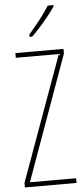

<svg xmlns="http://www.w3.org/2000/svg" viewBox="-62 -1035 448 1018"><g transform="rotate(-5 161.5 -526.0)"><path d="M303 -51H28V-75L269 -740H40V-765H296V-740L57 -76H303ZM263 -994Q247 -970 224.5 -942Q202 -914 179 -888.5Q156 -863 136 -844H122V-856Q156 -896 182 -929Q208 -962 233 -1001H263Z"/></g></svg>

Font: Noto Sans Tamil UI ExtraCondensed Thin
Style: Regular
Weight: 100
Width: 2
Designer: Jelle Bosma - Monotype Design Team
Foundry: Monotype Imaging Inc.
Version: Version 2.004; ttfautohint (v1.8.4.7-5d5b)